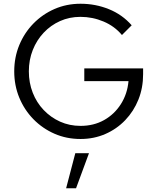

<svg xmlns="http://www.w3.org/2000/svg" viewBox="-20 -731 839 1025"><path d="M410 11Q335.2 11 271.1 -17Q207 -45 158.5 -94.5Q110.1 -144 83 -209.5Q56 -275 56 -350Q56 -425 83 -490.5Q110.1 -556 158.5 -605.5Q207 -655 271.1 -683Q335.2 -711 410 -711Q490 -711 561.5 -682Q633 -653 683 -596L631 -544Q592 -591 533 -616Q474 -641 409.5 -641Q350.7 -641 300.7 -618.6Q250.7 -596.2 213.4 -556.6Q176 -517 155 -464.2Q134 -411.3 134 -350.2Q134 -289 154.8 -236Q175.5 -183 213.3 -143.5Q251 -104 301 -81.5Q351.1 -59 410 -59Q480.4 -59 535.7 -90Q591 -121 625.5 -175.5Q660 -230 666 -298H430V-366H744V-335Q744 -262 719 -199.5Q694 -137 648.5 -89.5Q603 -42 542 -15.5Q481 11 410 11ZM333 274 382 87H455L386 274Z"/></svg>

Font: Red Hat Text VF
Style: Regular
Weight: 300
Designer: Pentagram, MCKL
Foundry: Pentagram, MCKL
Version: Version 1.023